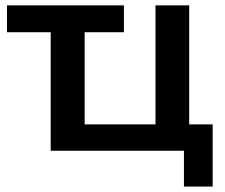

<svg xmlns="http://www.w3.org/2000/svg" viewBox="-20 -559 833 712"><path d="M662.1 132.8V0H168V-439.5H5.9V-539.1H439.5V-439.5H293.9V-97.7H556.6V-539.1H681.6V-97.7H768.6V132.8Z"/></svg>

Font: Min Sans SemiBold
Style: Regular
Weight: 600
Designer: Jinseong-Kim, NotoSansCJK, Nunito
Foundry: Jinseong-Kim
Version: Version 1.400;Glyphs 3.1.2 (3151)